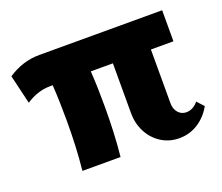

<svg xmlns="http://www.w3.org/2000/svg" viewBox="-90 -618 877 758"><g transform="rotate(-20 349.0 -239.0)"><path d="M682.6 -75.2Q660.2 -35.2 624.5 -12.7Q588.9 9.8 545.9 9.8Q504.4 9.8 470.9 -11.2Q437.5 -32.2 418.5 -68.4Q399.4 -104.5 399.4 -149.4V-357.9H306.6Q309.1 -319.8 310.1 -281.7Q311 -243.7 311 -205.6Q311 -154.3 308.8 -103Q306.6 -51.8 301.3 0H141.1Q146.5 -51.8 148.7 -103Q150.9 -154.3 150.9 -205.1Q150.9 -243.7 149.9 -281.7Q148.9 -319.8 146.5 -357.9H136.7Q83 -357.9 34.2 -325.2L5.4 -446.8Q67.4 -488.3 137.2 -488.3H653.8V-357.9H559.1V-132.3Q559.1 -107.9 572.5 -92.5Q585.9 -77.1 606.4 -77.1Q634.8 -77.1 656.7 -103.5Z"/></g></svg>

Font: Kumbh Sans ExtraBold
Style: Regular
Weight: 800
Version: Version 1.005